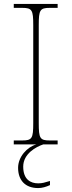

<svg xmlns="http://www.w3.org/2000/svg" viewBox="-20 -734 365 976"><path d="M50 0H165C118 13 72 63 72 119C72 182 108 222 174 222C194 222 214 216 234 207V186C207 194 195 198 174 198C136 198 98 179 98 113C98 47 164 12 200 0H273V-20H233C183 -20 177 -31 177 -108V-606C177 -683 183 -694 233 -694H273V-714H50V-694H93C143 -694 149 -683 149 -606V-108C149 -31 143 -20 93 -20H50Z"/></svg>

Font: Noto Serif Georgian Thin
Style: Regular
Weight: 100
Designer: Monotype Design Team, Akaki Razmadze
Foundry: Google LLC
Version: Version 2.003